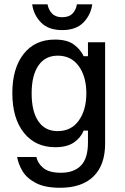

<svg xmlns="http://www.w3.org/2000/svg" viewBox="-20 -697 582 895"><path d="M260 178.3Q189.2 178.3 146.7 155.8Q104.2 133.3 84.6 100Q65 66.7 60 35H150Q155 63.3 181.7 85.8Q208.3 108.3 264.2 108.3Q324.2 108.3 357.1 75Q390 41.7 390 -32.5V-88.3H370Q356.7 -55 324.6 -32.9Q292.5 -10.8 237.5 -10.8Q145 -10.8 91.2 -78.3Q37.5 -145.8 37.5 -263.3Q37.5 -378.3 90 -445.4Q142.5 -512.5 235.8 -512.5Q293.3 -512.5 324.6 -489.2Q355.8 -465.8 370 -435H390V-500H470V-27.5Q470 72.5 415.8 125.4Q361.7 178.3 260 178.3ZM248.3 -85.8Q312.5 -85.8 347.5 -135.4Q382.5 -185 382.5 -261.7Q382.5 -340 347.1 -388.8Q311.7 -437.5 249.2 -437.5Q190.8 -437.5 159.2 -391.7Q127.5 -345.8 127.5 -261.7Q127.5 -177.5 158.8 -131.7Q190 -85.8 248.3 -85.8ZM270 -556.7Q205.8 -556.7 171.2 -592.1Q136.7 -627.5 130 -676.7H201.7Q205.8 -651.7 222.5 -634.2Q239.2 -616.7 270 -616.7Q301.7 -616.7 318.3 -634.2Q335 -651.7 338.3 -676.7H410Q403.3 -627.5 368.8 -592.1Q334.2 -556.7 270 -556.7Z"/></svg>

Font: Familjen Grotesk GF
Style: Regular
Weight: 400
Designer: Anders Wikstroem, Jonas Baeckman, Matilda Gysing, Kristian Moeller
Foundry: Familjen STHLM AB
Version: Version 2.000; Beta; Release 4; Build 6